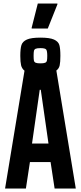

<svg xmlns="http://www.w3.org/2000/svg" viewBox="-20 -1077 462 1097"><path d="M413 0H292L269 -151H151L128 0H9L120 -673Q105 -685 100.5 -704Q96 -723 96 -758Q96 -799 102.5 -819.5Q109 -840 133.5 -851Q158 -862 211 -862Q264 -862 288.5 -851Q313 -840 319 -820Q325 -800 325 -758Q325 -722 321 -703.5Q317 -685 302 -674ZM172 -758Q172 -738 174 -730Q176 -722 184 -718.5Q192 -715 211 -715Q230 -715 238 -718.5Q246 -722 248 -730.5Q250 -739 250 -758Q250 -786 244 -794Q238 -802 211 -802Q192 -802 184 -798.5Q176 -795 174 -786.5Q172 -778 172 -758ZM163 -257H257L213 -564H207ZM161 -919 196 -1057H308V-1052L253 -914H161Z"/></svg>

Font: Saira ExtraCondensed
Style: Bold
Weight: 700
Width: 2
Designer: Hector Gatti with collaboration of the Omnibus-Type team
Foundry: Omnibus-Type
Version: Version 0.072; ttfautohint (v1.8)